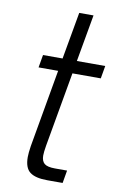

<svg xmlns="http://www.w3.org/2000/svg" viewBox="-87 -811 531 860"><g transform="rotate(10 179.0 -381.5)"><path d="M191 0Q137 0 112 -19Q87 -38 87 -87Q87 -105 92 -138L154 -491H65L75 -549H164L202 -763H267L229 -549H358L348 -491H219L159 -151Q154 -121 154 -106Q154 -81 167.5 -69.5Q181 -58 216 -58H271L261 0Z"/></g></svg>

Font: Open Sauce One Light Italic
Style: Regular
Weight: 300
Italic angle: -10°
Designer: Alfredo Marco Pradil
Foundry: Creative Sauce Fz LLC
Version: Version 1.477